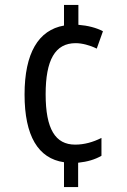

<svg xmlns="http://www.w3.org/2000/svg" viewBox="-20 -744 512 774"><path d="M296 -644V-724H238V-641C135 -623 79 -530 79 -363C79 -196 134 -105 238 -90V10H295V-88C333 -92 363 -101 389 -116V-188C355 -171 320 -161 283 -161C203 -161 164 -224 164 -364C164 -502 202 -570 285 -570C310 -570 342 -562 370 -548L395 -618C369 -632 334 -641 296 -644Z"/></svg>

Font: Noto Sans Condensed
Style: Regular
Weight: 400
Width: 3
Designer: Monotype Design Team
Foundry: Monotype Imaging Inc.
Version: Version 2.013